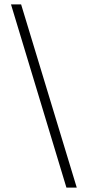

<svg xmlns="http://www.w3.org/2000/svg" viewBox="-20 -773 400 873"><path d="M329 80H282L30 -753H76Z"/></svg>

Font: DM Sans 36pt ExtraLight
Style: Regular
Weight: 250
Designer: Colophon Foundry, Jonny Pinhorn
Foundry: Colophon Foundry
Version: Version 4.004;gftools[0.9.30]